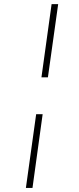

<svg xmlns="http://www.w3.org/2000/svg" viewBox="-20 -822 386 941"><path d="M265.1 -801.8 214.8 -442.9H183.1L232.9 -801.8ZM189 -262.2 139.2 99.1H106.9L157.2 -262.2Z"/></svg>

Font: Fira Sans Compressed UltraLight
Style: Italic
Weight: 200
Width: 3
Italic angle: -8°
Designer: Carrois Corporate & Edenspiekermann AG
Foundry: Carrois Corporate GbR & Edenspiekermann AG
Version: Version 4.203;PS 004.203;hotconv 1.0.88;makeotf.lib2.5.64775